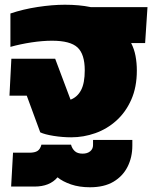

<svg xmlns="http://www.w3.org/2000/svg" viewBox="-20 -570 663 811"><path d="M281 10Q244 10 206.5 4Q169 -2 150 -11L93 -166H20L28 -322H213L278 -149Q307 -160 322.5 -189.5Q338 -219 338 -273Q338 -341 307.5 -369.5Q277 -398 200 -398Q160 -398 113.5 -391Q67 -384 24 -372V-513Q77 -531 139 -540.5Q201 -550 254 -550Q285 -550 312 -547.5Q339 -545 363 -540H603L593 -388H534Q547 -363 552.5 -333.5Q558 -304 558 -272Q558 -202 534.5 -149Q511 -96 471.5 -60.5Q432 -25 382.5 -7.5Q333 10 281 10ZM360 221Q315 221 280 209Q245 197 223 179Q190 218 126 218H27L35 75H104Q127 75 138.5 67.5Q150 60 155 41H280Q284 57 295.5 68Q307 79 329 79Q349 79 361 69Q373 59 373 43V21H539V45Q539 94 519 134Q499 174 459.5 197.5Q420 221 360 221Z"/></svg>

Font: Kanit ExtraBold
Style: Regular
Weight: 800
Designer: Katatrad Team
Foundry: CadsonDemak
Version: Version 2.000; ttfautohint (v1.8.3)